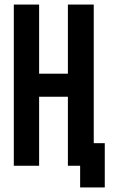

<svg xmlns="http://www.w3.org/2000/svg" viewBox="-20 -720 495 834"><path d="M328.1 0H274.9V-299.8H149.9V0H40V-700.2H149.9V-399.9H274.9V-700.2H387.2V-98.1H435.1V94.2H328.1Z"/></svg>

Font: Bebas Neue Bold
Style: Regular
Weight: 700
Designer: Ryoichi Tsunekawa
Foundry: Ryoichi Tsunekawa
Version: Version 1.300